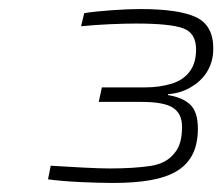

<svg xmlns="http://www.w3.org/2000/svg" viewBox="-20 -820 491 424"><path d="M229 -416Q198 -416 156.5 -418Q115 -420 86 -424L92 -454Q126 -452 162.5 -450Q199 -448 222 -448Q275 -448 312 -453.5Q349 -459 367 -484Q375 -494 378.5 -508Q382 -522 382 -540Q382 -569 362 -582Q342 -595 292 -595H198L205 -627H300Q333 -627 360 -635.5Q387 -644 401 -665Q407 -674 410 -685.5Q413 -697 413 -711Q413 -747 384.5 -757.5Q356 -768 281 -768Q256 -768 222 -766.5Q188 -765 159 -762L166 -791Q192 -795 227.5 -797.5Q263 -800 290 -800Q375 -800 413 -782Q451 -764 451 -713Q451 -697 447 -683.5Q443 -670 435 -658Q422 -639 400 -626.5Q378 -614 351 -612V-610Q383 -605 400 -589Q417 -573 417 -536Q417 -518 413.5 -502.5Q410 -487 403 -475Q391 -454 368.5 -441Q346 -428 311.5 -422Q277 -416 229 -416Z"/></svg>

Font: Saira Expanded Thin
Style: Italic
Weight: 250
Width: 7
Italic angle: -12°
Designer: Hector Gatti with collaboration of the Omnibus-Type team
Foundry: Omnibus-Type
Version: Version 1.101